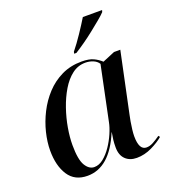

<svg xmlns="http://www.w3.org/2000/svg" viewBox="-139 -861 874 975"><g transform="rotate(-20 298.5 -373.0)"><path d="M168 10Q99 10 65.5 -41.5Q32 -93 32 -175Q32 -221 44.5 -272Q57 -323 81.5 -371.5Q106 -420 142.5 -459.5Q179 -499 227.5 -522.5Q276 -546 336 -546Q376 -546 399.5 -535Q423 -524 441 -507L508 -535H542L473 -208Q470 -195 466.5 -175Q463 -155 460.5 -133.5Q458 -112 458 -98Q458 -23 498 -23Q516 -23 534.5 -33Q553 -43 574 -58L580 -50Q556 -29 516 -9.5Q476 10 434 10Q396 10 373 -12.5Q350 -35 350 -77Q350 -99 352 -116.5Q354 -134 358 -156H357Q288 10 168 10ZM215 -20Q241 -20 265 -39.5Q289 -59 309 -88.5Q329 -118 343 -150.5Q357 -183 362 -209L423 -502Q413 -518 393.5 -526Q374 -534 352 -534Q312 -534 280 -509.5Q248 -485 223.5 -444Q199 -403 182 -353.5Q165 -304 156.5 -254.5Q148 -205 148 -163Q148 -84 167.5 -52Q187 -20 215 -20ZM317 -606Q343 -638 371.5 -680.5Q400 -723 420 -756H524L521 -746Q509 -733 486 -714Q463 -695 435.5 -673Q408 -651 379.5 -631Q351 -611 327 -596H315Z"/></g></svg>

Font: Noto Serif Display Medium
Style: Italic
Weight: 500
Italic angle: -12°
Designer: Monotype Design Team
Foundry: Monotype Imaging Inc.
Version: Version 2.009